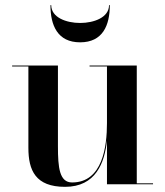

<svg xmlns="http://www.w3.org/2000/svg" viewBox="-20 -714 640 744"><path d="M178.5 -694H175.5C175.5 -615.5 203 -550 290.5 -550C378 -550 405.5 -615.5 405.5 -694H402.5C402.5 -646.5 344.5 -625 290.5 -625C236.5 -625 178.5 -646.5 178.5 -694ZM204.5 -460H27V-456.5H90V-141C90 -54 117.5 10 232 10C351 10 385.5 -83 394.5 -170V0H573V-3.5H510V-460H327V-456.5H394.5V-237C394.5 -147.5 378 -7 259.5 -7C210.5 -7 204.5 -63.5 204.5 -147.5Z"/></svg>

Font: Bodoni* 48pt Medium
Style: Regular
Weight: 500
Version: Version 2.3